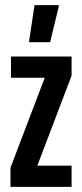

<svg xmlns="http://www.w3.org/2000/svg" viewBox="-20 -731 321 751"><path d="M21 0V-75L155 -427H23V-510H260V-435L126 -83H260V0ZM94 -566V-571L115 -711H210V-706L176 -566Z"/></svg>

Font: Saira UltraCondensed
Style: Bold
Weight: 700
Width: 1
Designer: Hector Gatti with collaboration of the Omnibus-Type team
Foundry: Omnibus-Type
Version: Version 1.101